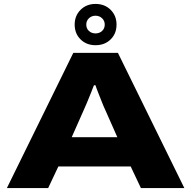

<svg xmlns="http://www.w3.org/2000/svg" viewBox="-20 -957 973 977"><path d="M466 -727Q420 -727 390 -756.5Q360 -786 360 -832Q360 -877 390 -907Q420 -937 466 -937Q513 -937 543 -907Q573 -877 573 -832Q573 -786 543 -756.5Q513 -727 466 -727ZM466 -787Q486 -787 499.5 -799.5Q513 -812 513 -832Q513 -851 499.5 -864Q486 -877 466 -877Q446 -877 432.5 -864Q419 -851 419 -832Q419 -812 432.5 -799.5Q446 -787 466 -787ZM15 0 353 -688H580L918 0H697L645 -110H277L225 0ZM345 -259H577L515 -399Q509 -411 499 -436.5Q489 -462 479 -487Q469 -512 466 -523H458Q451 -505 441.5 -481Q432 -457 422.5 -434.5Q413 -412 407 -399Z"/></svg>

Font: Archivo Expanded ExtraBold
Style: Regular
Weight: 800
Width: 7
Designer: Hector Gatti
Foundry: Omnibus-Type
Version: Version 2.001; ttfautohint (v1.8.3)